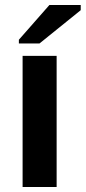

<svg xmlns="http://www.w3.org/2000/svg" viewBox="-20 -753 345 773"><path d="M208 0H71V-528H208ZM139 -578H56V-593L179 -733H305V-712Z"/></svg>

Font: Libra Sans
Style: Bold
Weight: 700
Foundry: Context Ltd
Version: Version 1.000